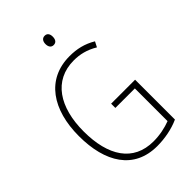

<svg xmlns="http://www.w3.org/2000/svg" viewBox="-268 -1011 1121 1121"><g transform="rotate(-45 292.0 -450.5)"><path d="M329 -911C307 -911 298 -893 298 -873C298 -851 308 -835 328 -835C349 -835 359 -850 359 -874C359 -894 351 -911 329 -911ZM323 -356V-321H484V-51C445 -36 395 -25 343 -25C176 -25 95 -153 95 -355C95 -553 181 -689 348 -689C397 -689 446 -678 497 -647L514 -680C461 -712 407 -724 348 -724C156 -724 56 -572 56 -355C56 -138 147 10 339 10C400 10 466 -2 521 -27V-356Z"/></g></svg>

Font: Noto Sans Thai Looped Condensed ExtraLight
Style: Regular
Weight: 200
Width: 3
Designer: Sasikarn Vongin, Ben Mitchell
Foundry: The Fontpad Ltd
Version: Version 1.001